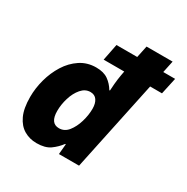

<svg xmlns="http://www.w3.org/2000/svg" viewBox="-174 -908 1037 1066"><g transform="rotate(30 345.0 -375.0)"><path d="M201 10Q157 10 121 -11Q85 -32 64 -77Q43 -122 43 -195Q43 -251 58.5 -308Q74 -365 104 -413Q134 -461 178.5 -490.5Q223 -520 280 -520Q328 -520 357 -499.5Q386 -479 405 -447H409Q409 -458 412 -490.5Q415 -523 420 -551L425 -578H293L314 -684H447L463 -760H630L614 -684H690L667 -578H591L469 0H340L346 -66H342Q319 -35 287.5 -12.5Q256 10 201 10ZM268 -124Q303 -124 326.5 -153.5Q350 -183 363 -226.5Q376 -270 376 -311Q376 -345 362 -365.5Q348 -386 320 -386Q287 -386 262.5 -357.5Q238 -329 225 -286.5Q212 -244 212 -203Q212 -124 268 -124Z"/></g></svg>

Font: Noto Sans ExtraBold
Style: Italic
Weight: 800
Italic angle: -12°
Designer: Monotype Design Team
Foundry: Monotype Imaging Inc.
Version: Version 2.013; ttfautohint (v1.8.4.7-5d5b)